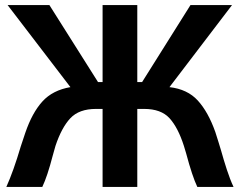

<svg xmlns="http://www.w3.org/2000/svg" viewBox="-20 -710 947 758"><path d="M175 -690 367 -386H385V-690H522V-386H541L732 -690H896L649 -366Q720 -358 761 -313Q802 -268 830 -189Q837 -168 842.5 -149.5Q848 -131 853 -115Q863 -79 875.5 -40.5Q888 -2 902 28H759Q739 -14 715 -104L706 -134Q683 -206 649.5 -243Q616 -280 549 -280H522V28H385V-280H359Q292 -280 257.5 -243Q223 -206 199 -134L188 -95Q167 -14 147 28H5Q33 -34 62 -132L80 -186Q107 -265 147.5 -309.5Q188 -354 258 -366L10 -690Z"/></svg>

Font: LINE Seed Sans KR Bold
Style: Regular
Weight: 700
Designer: LINE BX Design & Sandoll Inc & Dalton Maag Ltd
Foundry: Sandoll Inc.
Version: Version 1.000